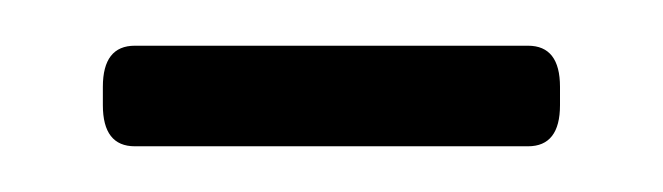

<svg xmlns="http://www.w3.org/2000/svg" viewBox="-20 -307 290 84"><path d="M39 -243Q25 -243 25 -261V-269Q25 -287 39 -287H211Q225 -287 225 -269V-261Q225 -243 211 -243Z"/></svg>

Font: Asap Condensed ExtraLight
Style: Regular
Weight: 200
Width: 3
Designer: Pablo Cosgaya
Foundry: Omnibus-Type
Version: Version 3.001; ttfautohint (v1.8.4.7-5d5b)